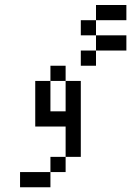

<svg xmlns="http://www.w3.org/2000/svg" viewBox="-20 -708 540 790"><path d="M500 -500V-562.5H375V-500H312.5V-437.5H375V-500ZM500 -625V-687.5H375V-625H312.5V-562.5H375V-625ZM187.5 0H62.5V62.5H187.5ZM187.5 0H250V-62.5H187.5ZM250 -62.5H312.5V-375H250Q250 -375 250 -250H187.5Q187.5 -250 187.5 -375H125V-187.5H250Q250 -187.5 250 -62.5ZM187.5 -375H250V-437.5H187.5Z"/></svg>

Font: BFUnifontExMono
Style: Regular
Weight: 500
Version: Version 15.0.06